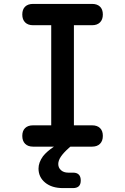

<svg xmlns="http://www.w3.org/2000/svg" viewBox="-20 -750 640 982"><path d="M358 -109H451Q477 -109 491.5 -95Q506 -81 506 -55Q506 -29 491.5 -14.5Q477 0 451 0H340L332 7Q305 31 291.5 51Q278 71 278 89Q278 108 292 120.5Q306 133 329 133H354Q373 133 383 143Q393 153 393 173Q393 193 383 202.5Q373 212 353 212H302Q245 212 211 184Q177 156 177 112Q177 81 200 49Q220 24 256 0H149Q123 0 108.5 -14.5Q94 -29 94 -55Q94 -81 108.5 -95Q123 -109 149 -109H242V-621H149Q123 -621 108.5 -635.5Q94 -650 94 -676Q94 -702 108.5 -716Q123 -730 149 -730H451Q477 -730 491.5 -716Q506 -702 506 -676Q506 -650 491.5 -635.5Q477 -621 451 -621H358Z"/></svg>

Font: Maple Mono SemiBold
Style: Regular
Weight: 600
Monospace: yes
Designer: subframe7536
Version: Version 7.000